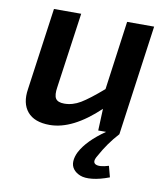

<svg xmlns="http://www.w3.org/2000/svg" viewBox="-80 -558 737 840"><g transform="rotate(10 288.5 -138.0)"><path d="M537 -490 469 0Q424 49 391 110Q373 139 389.5 148Q406 157 448 144L461 193Q419 209 385.5 212.5Q352 216 332 208Q312 200 301 185.5Q290 171 291 151Q292 131 303 109Q332 54 410 0H375L379 -97Q263 13 161 13Q93 13 62 -24Q31 -61 41 -125L92 -490H213L166 -157Q160 -120 169.5 -105Q179 -90 208 -90Q245 -90 280 -111Q315 -132 375 -184L417 -490Z"/></g></svg>

Font: Exo 2.0 Semi Bold
Style: Italic
Weight: 600
Italic angle: -8°
Designer: Natanael Gama
Version: Version 1.001;PS 001.001;hotconv 1.0.70;makeotf.lib2.5.58329